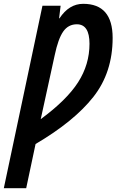

<svg xmlns="http://www.w3.org/2000/svg" viewBox="-75 -744 609 1004"><path d="M62 240 111 9Q312 -109 413 -237Q514 -365 514 -546Q514 -724 360 -724Q286 -724 236 -648H234L242 -714H147L-55 240ZM211 -455Q229 -541 255.5 -579Q282 -617 327 -617Q393 -617 393 -515Q393 -407 333.5 -314Q274 -221 138 -121Z"/></svg>

Font: Noto Sans Display Condensed
Style: Bold Italic
Weight: 700
Width: 3
Designer: Monotype Design team
Foundry: Monotype Imaging Inc.
Version: 1.000